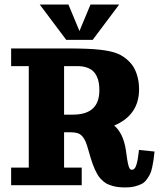

<svg xmlns="http://www.w3.org/2000/svg" viewBox="-20 -820 709 850"><path d="M156 -799.8H283L331.8 -682.6L380.6 -799.8H507.6L390.4 -643.6H273.2ZM29.3 0V-78.1H107.4V-527.3H29.3V-605.5H283.2Q371.8 -605.5 422.2 -599.9Q472.7 -594.2 500.9 -582.4Q529.1 -570.6 552.7 -546.9Q574 -525.6 584.8 -493.5Q595.7 -461.4 595.7 -424.8Q595.7 -310.8 485.6 -264.2Q525.9 -229.7 537.1 -156.2Q538.3 -148.4 540 -136.1Q541.7 -123.8 542.7 -117.1Q543.7 -110.4 545.4 -101.2Q547.1 -92 548.6 -87.2Q550 -82.3 552.2 -77.4Q554.4 -72.5 557.3 -70.4Q560.1 -68.4 563.5 -68.4Q571 -68.4 576.5 -75.2Q582 -82 585.4 -95.6Q588.9 -109.1 590.6 -120.4Q592.3 -131.6 594.5 -149.7Q595 -154.1 595.2 -156.2L664.1 -149.2Q661.6 -125.5 659.8 -112.3Q658 -99.1 653.8 -79.6Q649.7 -60.1 644.3 -49.3Q638.9 -38.6 629.5 -25.5Q620.1 -12.5 607.7 -6Q595.2 0.5 577 5.1Q558.8 9.8 535.9 9.8Q519.3 9.8 505.4 8.3Q491.5 6.8 479.6 3.4Q467.8 0 458 -4.2Q448.2 -8.3 439.7 -15.4Q431.2 -22.5 424.4 -29.7Q417.7 -36.9 411.4 -47.9Q405 -58.8 400.3 -69.2Q395.5 -79.6 390.1 -94.6Q384.8 -109.6 380.6 -123.3Q376.5 -137 371.1 -156.2Q364.5 -179.7 358.8 -193.2Q353 -206.8 344.2 -216.8Q335.4 -226.8 323.4 -230.6Q311.3 -234.4 293 -234.4H263.7V-78.1H341.8V0ZM263.7 -312.5H302.7Q419.9 -312.5 419.9 -419.9Q419.9 -438.5 417.4 -453.6Q414.8 -468.8 408 -482.9Q401.1 -497.1 390.4 -506.6Q379.6 -516.1 362.3 -521.7Q345 -527.3 322.3 -527.3H263.7Z"/></svg>

Font: Orelega One
Style: Regular
Weight: 400
Version: Version 1.1 ; ttfautohint (v1.8.3)